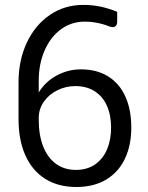

<svg xmlns="http://www.w3.org/2000/svg" viewBox="-20 -749 604 784"><path d="M516.1 -228Q516.1 -155.8 490.2 -101.1Q464.4 -46.4 413.8 -15.9Q363.3 14.6 291.5 14.6Q218.3 14.6 165.3 -18.3Q112.3 -51.3 84 -113.8Q55.7 -176.3 55.7 -262.7V-413.1Q55.7 -502.9 89.6 -575Q123.5 -647 183.6 -688Q243.7 -729 319.8 -729Q356.9 -729 390.6 -721.9Q424.3 -714.8 458.5 -700.7V-660.6Q458.5 -649.9 453.6 -644Q448.7 -638.2 439.9 -638.2Q437 -638.2 429.2 -640.1Q378.4 -660.6 325.7 -660.6Q271 -660.6 228.3 -628.9Q185.5 -597.2 161.9 -542.2Q138.2 -487.3 138.2 -419.9V-371.6Q165 -415.5 211.4 -440.7Q257.8 -465.8 310.5 -465.8Q375.5 -465.8 421.9 -436.8Q468.3 -407.7 492.2 -354.2Q516.1 -300.8 516.1 -228ZM433.6 -228Q433.6 -278.8 416.7 -316.9Q399.9 -355 366.9 -376.2Q334 -397.5 287.1 -397.5Q249 -397.5 214.6 -380.6Q180.2 -363.8 159.2 -334Q138.2 -304.2 138.2 -267.1V-259.8Q138.2 -196.8 156.5 -150.6Q174.8 -104.5 209 -79.8Q243.2 -55.2 289.6 -55.2Q336.4 -55.2 368.9 -78.1Q401.4 -101.1 417.5 -140.1Q433.6 -179.2 433.6 -228Z"/></svg>

Font: Lycee Sans
Style: Regular
Weight: 400
Designer: Justin Alvin
Foundry: Alkove Design
Version: Version 1.030